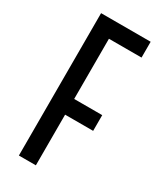

<svg xmlns="http://www.w3.org/2000/svg" viewBox="-198 -843 756 909"><g transform="rotate(30 180.5 -389.0)"><path d="M71.3 0V-778.3H342.3V-691.9H164.1V-362.8H317.4V-276.9H164.1V0Z"/></g></svg>

Font: Voltaire
Style: Regular
Weight: 400
Designer: Yvonne Schüttler, Eben Sorkin, Emma Marichal
Foundry: Sorkin Type Co.
Version: Version 1.010; ttfautohint (v1.8.4.7-5d5b)